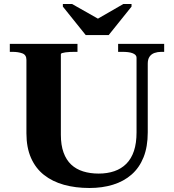

<svg xmlns="http://www.w3.org/2000/svg" viewBox="-20 -929 870 959"><path d="M408 -754H523L637 -896V-909H596L433 -815H506L340 -909H294V-896ZM284 -256Q284 -204 297.5 -167Q311 -130 335.5 -107Q360 -84 395 -73Q430 -62 473 -62Q516 -62 551 -74Q586 -86 611 -111Q636 -136 649 -175Q662 -214 662 -268V-641Q662 -649 656.5 -654.5Q651 -660 641.5 -663.5Q632 -667 619.5 -668.5Q607 -670 592 -670H570V-710H800V-670H785Q767 -670 751.5 -664.5Q736 -659 727 -646Q718 -633 718 -611V-268Q718 -196 697 -143.5Q676 -91 637 -57Q598 -23 544.5 -6.5Q491 10 427 10Q357 10 299.5 -6Q242 -22 200 -55Q158 -88 135 -140Q112 -192 112 -263V-630Q112 -655 91.5 -662.5Q71 -670 43 -670H29V-710H367V-670H353Q342 -670 329.5 -669.5Q317 -669 307 -667.5Q297 -666 290.5 -664Q284 -662 284 -658Z"/></svg>

Font: Roboto Serif 120pt Expanded SemiBold
Style: Regular
Weight: 600
Width: 7
Designer: Greg Gazdowicz
Foundry: Commercial Type
Version: Version 1.008